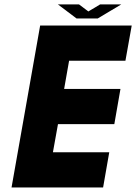

<svg xmlns="http://www.w3.org/2000/svg" viewBox="-20 -832 604 852"><path d="M464.8 -156.2 437.5 0H31.2L158.2 -718.8H564.5L536.6 -562.5H286.6L264.6 -437.5H514.6L487.3 -281.2H237.3L214.8 -156.2ZM319.8 -750 236.8 -812.5H330.6L372.1 -781.2L424.3 -812.5H518.1L413.6 -750Z"/></svg>

Font: Signwood
Style: Italic
Weight: 400
Italic angle: -10°
Designer: GGBotNet
Foundry: GGBotNet
Version: 0.95